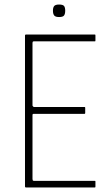

<svg xmlns="http://www.w3.org/2000/svg" viewBox="-20 -825 480 845"><path d="M94 0Q90 0 90 -4V-669Q90 -673 94 -673H397Q399 -673 399.5 -672Q400 -671 400 -669V-647Q400 -645 399.5 -644Q399 -643 397 -643H129Q125 -643 124 -641Q123 -639 123 -636V-361Q123 -359 125.5 -356.5Q128 -354 130 -354H352Q354 -354 354.5 -353Q355 -352 355 -350V-328Q355 -327 354.5 -325.5Q354 -324 352 -324H129Q125 -324 124 -322.5Q123 -321 123 -317V-38Q123 -34 124 -31.5Q125 -29 130 -29H397Q399 -29 399.5 -28.5Q400 -28 400 -26V-4Q400 -2 399.5 -1Q399 0 397 0ZM267 -778Q267 -764 262 -757Q257 -750 240 -750Q224 -750 218.5 -757Q213 -764 213 -778Q213 -792 218.5 -798.5Q224 -805 240 -805Q257 -805 262 -798.5Q267 -792 267 -778Z"/></svg>

Font: Glory Thin
Style: Regular
Weight: 100
Designer: Robert Leuschke
Foundry: Robert Leuschke
Version: Version 1.011